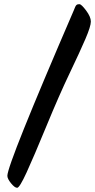

<svg xmlns="http://www.w3.org/2000/svg" viewBox="-20 -816 452 913"><path d="M15 20Q15 -35 331 -767Q332 -770 334 -774.5Q336 -779 337 -781.5Q338 -784 339.5 -787Q341 -790 342.5 -791Q344 -792 346 -794Q349 -796 358 -796Q367 -796 389.5 -766Q412 -736 412 -713.5Q412 -691 386.5 -631.5Q361 -572 311.5 -468.5Q262 -365 201 -217Q140 -69 106.5 4Q73 77 61.5 77Q50 77 32.5 55.5Q15 34 15 20Z"/></svg>

Font: Kalam
Style: Regular
Weight: 400
Designer: Lipi Raval (Devanagari and Latin), Jonny Pinhorn (Latin)
Foundry: Indian Type Foundry
Version: Version 2.001;PS 1.0;hotconv 1.0.79;makeotf.lib2.5.61930; tt